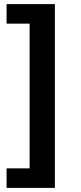

<svg xmlns="http://www.w3.org/2000/svg" viewBox="-20 -732 394 934"><path d="M247 182H12V87H124V-617H12V-712H247Z"/></svg>

Font: PRinguin Sans
Style: Bold
Weight: 700
Designer: Vernon Adams
Foundry: Vernon Adams
Version: ""